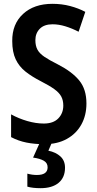

<svg xmlns="http://www.w3.org/2000/svg" viewBox="-20 -744 508 1004"><path d="M432 -203Q432 -141 405.5 -93Q379 -45 329.5 -17.5Q280 10 212 10Q161 10 118.5 1.5Q76 -7 38 -27V-146Q78 -124 123 -111Q168 -98 209 -98Q259 -98 285 -125Q311 -152 311 -192Q311 -219 300.5 -239Q290 -259 264.5 -277.5Q239 -296 194 -319Q147 -343 113.5 -369.5Q80 -396 62 -434Q44 -472 44 -529Q43 -618 100.5 -671Q158 -724 254 -724Q303 -724 346.5 -712.5Q390 -701 426 -682L391 -578Q356 -596 321.5 -606.5Q287 -617 255 -617Q211 -617 188 -593.5Q165 -570 165 -534Q165 -505 175.5 -485Q186 -465 211.5 -447.5Q237 -430 283 -407Q357 -369 394.5 -323Q432 -277 432 -203ZM320 133Q320 184 286.5 212Q253 240 192 240Q150 240 123 232V164Q148 171 173 171Q229 171 229 131Q229 108 209 96.5Q189 85 153 80L189 0H252L233 44Q272 52 296 74Q320 96 320 133Z"/></svg>

Font: Noto Sans Thai Looped Condensed SemiBold
Style: Regular
Weight: 600
Width: 3
Designer: Sasikarn Vongin, Ben Mitchell
Foundry: The Fontpad Ltd
Version: Version 1.001; ttfautohint (v1.8.4.7-5d5b)